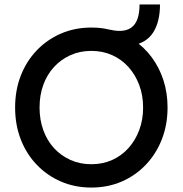

<svg xmlns="http://www.w3.org/2000/svg" viewBox="-20 -834 822 864"><path d="M48 -350Q48 -428 73.5 -493.5Q99 -559 145.5 -607.5Q192 -656 254.5 -683Q317 -710 391 -710Q416 -710 435.5 -707.5Q455 -705 471 -701Q484 -698 495.5 -696.5Q507 -695 519 -695Q549 -695 569 -708.5Q589 -722 598.5 -748.5Q608 -775 608 -814H700Q700 -776 692.5 -744.5Q685 -713 670 -689Q655 -665 631 -650Q607 -635 574 -630L581 -654Q628 -623 662.5 -576.5Q697 -530 715.5 -473Q734 -416 734 -350Q734 -273 708.5 -207.5Q683 -142 636.5 -93Q590 -44 527.5 -17Q465 10 391 10Q317 10 254.5 -17Q192 -44 145.5 -92.5Q99 -141 73.5 -206.5Q48 -272 48 -350ZM624 -350Q624 -405 606.5 -451.5Q589 -498 558 -532.5Q527 -567 484.5 -586Q442 -605 391 -605Q340 -605 297.5 -586Q255 -567 223.5 -533Q192 -499 175 -452.5Q158 -406 158 -350Q158 -295 175 -248Q192 -201 223.5 -167Q255 -133 297.5 -114Q340 -95 391 -95Q442 -95 484.5 -114Q527 -133 558 -167.5Q589 -202 606.5 -248.5Q624 -295 624 -350Z"/></svg>

Font: Mach
Style: Regular
Weight: 400
Version: Version 1.002